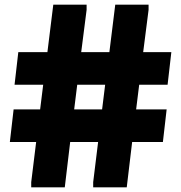

<svg xmlns="http://www.w3.org/2000/svg" viewBox="-20 -798 772 818"><path d="M398 -193H279L256 0H113V-22L134 -193H22L38 -332H151L164 -437H42L58 -576H182L207 -778H349V-756L326 -576H446L471 -778H613V-756L590 -576H710L694 -437H573L560 -332H690L674 -193H543L520 0H377V-22ZM296 -332H415L428 -437H309Z"/></svg>

Font: Alfa Slab One
Style: Regular
Weight: 400
Designer: JM Sole
Foundry: JM Sole
Version: Version 1.001